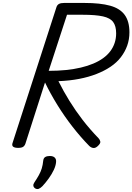

<svg xmlns="http://www.w3.org/2000/svg" viewBox="-20 -988 897 1301"><path d="M103 14Q81 14 70.5 7Q60 0 64 -16L363 -941Q368 -955 380 -961.5Q392 -968 414 -968H553Q659 -968 726 -949.5Q793 -931 825 -887Q857 -843 857 -769Q857 -721 842 -679Q827 -637 799 -600.5Q771 -564 729.5 -536Q688 -508 634.5 -487Q581 -466 516.5 -453.5Q452 -441 376 -438Q410 -370 450.5 -304.5Q491 -239 539.5 -176Q588 -113 648 -51Q656 -43 659.5 -29.5Q663 -16 640 4Q625 17 610.5 14.5Q596 12 584 0Q527 -58 472 -128.5Q417 -199 369 -276.5Q321 -354 285 -429L152 -14Q147 0 136.5 7Q126 14 103 14ZM310 -508Q372 -508 426.5 -513.5Q481 -519 527.5 -530Q574 -541 612 -557Q650 -573 679 -594Q708 -615 727.5 -641Q747 -667 757 -697.5Q767 -728 767 -762Q767 -811 747 -838.5Q727 -866 677.5 -877Q628 -888 540 -888H434ZM219 289Q207 281 206 270Q205 259 213 248Q231 221 243.5 198.5Q256 176 263 153Q270 130 273 100Q275 83 286.5 76Q298 69 317 69Q340 69 351 80Q362 91 360 110Q358 135 344.5 163.5Q331 192 311 220Q291 248 268 273Q255 286 243.5 291Q232 296 219 289Z"/></svg>

Font: Playwrite NO
Style: Regular
Weight: 400
Designer: Veronika Burian, José Scaglione
Foundry: TypeTogether
Version: Version 1.002